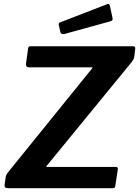

<svg xmlns="http://www.w3.org/2000/svg" viewBox="-20 -984 727 1004"><path d="M23 0Q12 0 7.5 -4Q3 -8 4 -18L9 -53Q10 -63 13.5 -70Q17 -77 26 -88L459 -623Q464 -629 464.5 -630.5Q465 -632 457 -632H131Q114 -632 116 -652L127 -731Q129 -738 131 -740Q133 -742 139 -742H677Q689 -742 687 -727L682 -688Q681 -680 678.5 -675Q676 -670 669 -660L226 -119Q218 -111 227 -111H584Q592 -111 594.5 -108.5Q597 -106 596 -99L583 -12Q582 -5 579.5 -2.5Q577 0 568 0H23ZM555 -952 568 -892Q570 -884 568 -879.5Q566 -875 555 -872L316 -806Q306 -804 301 -808Q296 -812 295 -820L288 -850Q285 -864 292 -866L540 -962Q545 -965 549 -962.5Q553 -960 555 -952Z"/></svg>

Font: Libre Franklin Thin SemiBold
Style: Italic
Weight: 600
Italic angle: -8°
Version: Version 3.000